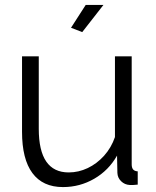

<svg xmlns="http://www.w3.org/2000/svg" viewBox="-20 -750 634 780"><path d="M69.5 -214.6V-521.1H137.5V-226.6Q137.5 -137.8 168 -93.6Q198.5 -49.5 259.1 -49.5Q299.2 -49.5 336.4 -67.2Q373.6 -84.9 402.8 -117.3Q432 -149.7 447 -193.2V-521.1H515V-82.3Q515 -68.4 520.9 -61.5Q526.8 -54.6 539.5 -53.9V0Q527.1 1.4 520.2 1.6Q513.3 1.8 507.1 1.5Q486.5 0.4 472.1 -13.7Q457.6 -27.7 456.9 -47.8L455.5 -117.9Q421.5 -57.8 362.9 -23.9Q304.4 10 235.8 10Q153.8 10 111.7 -46.8Q69.5 -103.6 69.5 -214.6ZM314.1 -619.6 268.5 -637.2 328.2 -730H400.3Z"/></svg>

Font: Raleway Thin
Style: Regular
Weight: 100
Designer: Matt McInerney, Pablo Impallari, Rodrigo Fuenzalida
Foundry: Matt McInerney, Pablo Impallari, Rodrigo Fuenzalida
Version: Version 4.026